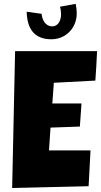

<svg xmlns="http://www.w3.org/2000/svg" viewBox="-20 -967 519 987"><path d="M435.5 -9.8C438.5 -70.8 441.9 -132.3 445.3 -193.8H231.9L239.7 -311L390.6 -316.4L398.9 -435.1H249L256.8 -541.5L470.2 -552.7C474.1 -603 476.6 -653.8 479 -704.1H57.6L42.5 -0.5ZM244.1 -765.1C317.9 -765.1 374.5 -822.8 374.5 -898.4C374.5 -914.6 372.6 -930.7 369.1 -947.3L288.6 -932.6C292 -919.9 293.9 -907.2 293.9 -893.1C293.9 -865.7 281.2 -831.5 248.5 -831.5C212.9 -831.5 196.8 -865.2 193.8 -896L117.2 -906.7C119.1 -825.2 151.4 -765.1 244.1 -765.1Z"/></svg>

Font: Luckiest Guy
Style: Regular
Weight: 400
Designer: Astigmatic (AOETI)
Foundry: Astigmatic (AOETI)
Version: Version 1.001